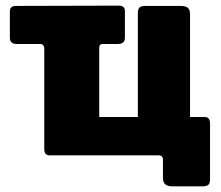

<svg xmlns="http://www.w3.org/2000/svg" viewBox="-20 -551 785 681"><path d="M591 110Q558 110 558 81V15Q558 0 542 0H156Q137 0 137 -23V-377Q137 -395 122 -395H39Q15 -395 15 -417V-511Q15 -530 37 -530L401 -531Q423 -531 423 -512V-417Q423 -395 398 -395H345Q332 -395 332 -382V-136H469V-505Q469 -518 474.5 -524Q480 -530 495 -530H621Q638 -530 646 -523.5Q654 -517 654 -501V-136H706Q725 -136 725 -113V85Q725 98 719.5 104Q714 110 698 110Z"/></svg>

Font: Libre Franklin Black
Style: Regular
Weight: 900
Designer: Pablo Impallari, Rodrigo Fuenzalida, Nhung Nguyen
Foundry: Impallari Type
Version: Version 3.000